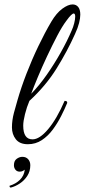

<svg xmlns="http://www.w3.org/2000/svg" viewBox="-20 -649 383 868"><path d="M106 3Q69 3 51.5 -19.5Q34 -42 34 -73Q34 -105 43 -139Q52 -173 59 -196Q75 -252 99.5 -315.5Q124 -379 153.5 -440.5Q183 -502 212 -551Q235 -590 261.5 -609.5Q288 -629 308 -629Q324 -629 333.5 -617.5Q343 -606 343 -583Q343 -567 337.5 -545Q332 -523 319 -495Q284 -417 235.5 -339Q187 -261 113 -193Q101 -165 93 -133Q85 -101 85 -81Q85 -19 127 -19Q159 -19 198 -65.5Q237 -112 272 -193Q276 -193 280 -191.5Q284 -190 284 -184Q273 -157 256.5 -124.5Q240 -92 218.5 -63Q197 -34 169 -15.5Q141 3 106 3ZM121 -225Q157 -262 191 -310.5Q225 -359 254.5 -411.5Q284 -464 304 -511Q311 -526 315.5 -544Q320 -562 320 -574Q320 -588 313 -588Q309 -588 301 -580.5Q293 -573 280 -555Q261 -530 238.5 -487Q216 -444 193 -395Q170 -346 151 -300.5Q132 -255 121 -225ZM29 199Q23 199 23 191Q52 182 70.5 163.5Q89 145 92 118Q87 122 81.5 124.5Q76 127 69 127Q57 127 50 118.5Q43 110 43 98Q43 78 55.5 69Q68 60 81 60Q98 60 107.5 71Q117 82 117 98Q117 125 103.5 146Q90 167 69.5 180.5Q49 194 29 199Z"/></svg>

Font: Great Vibes
Style: Regular
Weight: 400
Designer: Robert E. Leuschke, Viktoriya Grabowska, Viviana Monsalve, Eben Sorkin
Foundry: Robert E. Leuschke
Version: Version 1.103; ttfautohint (v1.8.4.7-5d5b)